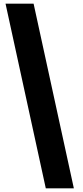

<svg xmlns="http://www.w3.org/2000/svg" viewBox="-20 -820 450 1040"><path d="M380 200 162 -800H10L228 200Z"/></svg>

Font: Big Shoulders Stencil Text Black
Style: Regular
Weight: 900
Designer: Patric King
Foundry: XO Type Co
Version: Version 1.000